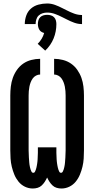

<svg xmlns="http://www.w3.org/2000/svg" viewBox="-20 -1072 540 1100"><path d="M332 8Q318 8 304.5 4Q291 0 281 -9.5Q271 -19 263.5 -30.5Q256 -42 250 -55Q244 -42 236.5 -30.5Q229 -19 219 -9.5Q209 0 195.5 4Q182 8 168 8Q144 8 122.5 -2.5Q101 -13 86 -31.5Q71 -50 62 -72Q53 -94 47.5 -117Q42 -140 40.5 -163.5Q39 -187 39 -210V-525Q39 -550 42 -576Q45 -602 53.5 -626Q62 -650 77 -671.5Q92 -693 113 -707.5Q134 -722 159.5 -728.5Q185 -735 210 -735V-645Q198 -645 186.5 -639Q175 -633 167.5 -622.5Q160 -612 155.5 -600Q151 -588 148.5 -575.5Q146 -563 145 -550Q144 -537 144 -525V-210Q144 -204 144.5 -197Q145 -190 145 -183Q145 -176 145.5 -169.5Q146 -163 146.5 -156Q147 -149 147.5 -142Q148 -135 149 -128.5Q150 -122 151.5 -115Q153 -108 155 -101.5Q157 -95 160.5 -88.5Q164 -82 171 -82Q177 -82 180 -87.5Q183 -93 185 -99Q187 -105 188.5 -111Q190 -117 191 -123Q192 -129 193 -135Q194 -141 194.5 -147Q195 -153 195.5 -159Q196 -165 196 -171.5Q196 -178 196.5 -184Q197 -190 197 -196Q197 -202 197 -208Q197 -214 197 -221V-228H303V-221Q303 -214 303 -208Q303 -202 303 -196Q303 -190 303.5 -184Q304 -178 304 -171.5Q304 -165 304.5 -159Q305 -153 305.5 -147Q306 -141 307 -135Q308 -129 309 -123Q310 -117 311.5 -111Q313 -105 315 -99Q317 -93 320 -87.5Q323 -82 329 -82Q336 -82 339.5 -88.5Q343 -95 345 -101.5Q347 -108 348.5 -115Q350 -122 351 -128.5Q352 -135 352.5 -142Q353 -149 353.5 -156Q354 -163 354.5 -169.5Q355 -176 355 -183Q355 -190 355.5 -197Q356 -204 356 -210V-525Q356 -537 355 -550Q354 -563 351.5 -575.5Q349 -588 344.5 -600Q340 -612 332.5 -622.5Q325 -633 313.5 -639Q302 -645 290 -645V-735Q315 -735 340.5 -728.5Q366 -722 387 -707.5Q408 -693 423 -671.5Q438 -650 446.5 -626Q455 -602 458 -576Q461 -550 461 -525V-210Q461 -187 459.5 -163.5Q458 -140 452.5 -117Q447 -94 438 -72Q429 -50 414 -31.5Q399 -13 377.5 -2.5Q356 8 332 8ZM122 -934Q122 -959 130.5 -983Q139 -1007 157.5 -1023Q176 -1039 200.5 -1045.5Q225 -1052 250 -1052Q273 -1052 295 -1044Q317 -1036 338 -1025L362 -1013Q383 -1002 405 -994Q427 -986 450 -986V-934Q427 -934 405 -942Q383 -950 362 -961L338 -973Q317 -984 295 -992Q273 -1000 250 -1000Q237 -1000 224 -996Q211 -992 201.5 -983Q192 -974 188 -960.5Q184 -947 184 -934ZM239 -782 196 -821Q209 -834 218.5 -849.5Q228 -865 233 -883Q225 -885 217.5 -889.5Q210 -894 205.5 -901.5Q201 -909 199 -917.5Q197 -926 197 -934Q197 -945 200 -955.5Q203 -966 210.5 -973.5Q218 -981 228.5 -984Q239 -987 250 -987Q261 -987 271.5 -984Q282 -981 289.5 -973.5Q297 -966 300 -955.5Q303 -945 303 -934Q303 -913 299 -892Q295 -871 287 -851.5Q279 -832 267 -814.5Q255 -797 239 -782Z"/></svg>

Font: Iosevka Curly Slab Extrabold
Style: Regular
Weight: 800
Monospace: yes
Designer: Belleve Invis
Foundry: Belleve Invis
Version: Version 22.1.2; ttfautohint (v1.8.4)